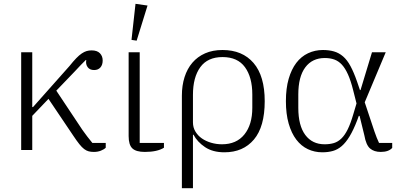

<svg xmlns="http://www.w3.org/2000/svg" viewBox="-20 -786 2101 1006"><path d="M91 -512H149V-225H153L344 -440Q364 -465 379.5 -481Q395 -497 408.5 -506Q422 -515 434 -518.5Q446 -522 460 -522Q489 -522 503.5 -507Q518 -492 518 -469Q518 -446 506 -432.5Q494 -419 473 -419Q450 -419 439 -434.5Q428 -450 432 -471L430 -472Q419 -461 404 -446Q389 -431 372 -412L275 -311L412 -105Q422 -91 437 -71Q452 -51 464 -37H534V-12Q525 -3 508.5 3.5Q492 10 472 10Q457 10 445 7Q433 4 421 -5Q409 -14 395.5 -31Q382 -48 364 -75L234 -268L149 -179V0H91Z M712 -512V-37H839V-12Q804 10 739 10Q693 10 673.5 -8.5Q654 -27 654 -73V-512ZM669 -577 690 -766 753 -757 696 -573Z M933 -285Q933 -338 947 -382Q961 -426 988 -457.5Q1015 -489 1054.5 -506.5Q1094 -524 1146 -524Q1250 -524 1308.5 -456Q1367 -388 1367 -256Q1367 -122 1310.5 -55Q1254 12 1156 12Q1095 12 1054.5 -15Q1014 -42 994 -80H991V200H933ZM1143 -30Q1219 -30 1260.5 -81.5Q1302 -133 1302 -221V-291Q1302 -381 1263.5 -434Q1225 -487 1146 -487Q1068 -487 1029.5 -434Q991 -381 991 -289V-145Q991 -118 1004 -96.5Q1017 -75 1038 -60.5Q1059 -46 1086.5 -38Q1114 -30 1143 -30Z M2035 -11Q2016 10 1975 10Q1940 10 1919 -8Q1898 -26 1889 -77L1864 -179H1860L1852 -157Q1832 -105 1812 -72Q1792 -39 1770.5 -20.5Q1749 -2 1724 5Q1699 12 1669 12Q1628 12 1593 -4.5Q1558 -21 1532.5 -54.5Q1507 -88 1492.5 -138.5Q1478 -189 1478 -256Q1478 -323 1492.5 -373Q1507 -423 1532.5 -456.5Q1558 -490 1594 -507Q1630 -524 1672 -524Q1704 -524 1730 -516.5Q1756 -509 1777.5 -490.5Q1799 -472 1816.5 -439.5Q1834 -407 1851 -358L1866 -314H1869L1929 -512H2001L1891 -250L1942 -97Q1948 -80 1954 -64.5Q1960 -49 1966 -37H2035ZM1830 -315Q1818 -363 1803.5 -395.5Q1789 -428 1771.5 -447Q1754 -466 1732 -474Q1710 -482 1682 -482Q1616 -482 1579.5 -433Q1543 -384 1543 -291V-221Q1543 -128 1579.5 -79Q1616 -30 1681 -30Q1708 -30 1729.5 -36.5Q1751 -43 1769 -60.5Q1787 -78 1802 -108.5Q1817 -139 1831 -187L1848 -244Z"/></svg>

Font: IBM Plex Serif Light
Style: Regular
Weight: 300
Designer: Mike Abbink, Paul van der Laan, Pieter van Rosmalen
Foundry: Bold Monday
Version: Version 3.001